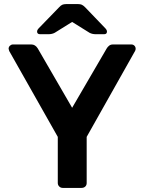

<svg xmlns="http://www.w3.org/2000/svg" viewBox="-20 -917 705 937"><path d="M286 0Q276 0 269 -7Q262 -14 262 -24V-249L25 -668Q22 -677 22 -679Q22 -688 28.5 -694Q35 -700 43 -700H133Q152 -700 164 -681L332 -391L501 -681Q505 -688 512.5 -694Q520 -700 531 -700H621Q630 -700 636 -694Q642 -688 642 -679Q642 -673 639 -668L403 -249V-24Q403 -13 396 -6.5Q389 0 378 0ZM176 -750Q161 -750 161 -763Q161 -771 170 -780L268 -881Q277 -891 284.5 -894Q292 -897 302 -897H362Q372 -897 379 -894Q386 -891 396 -881L493 -780Q502 -771 502 -763Q502 -750 488 -750H448Q430 -750 417 -757L332 -810L247 -757Q234 -750 216 -750Z"/></svg>

Font: Rubik AZ
Style: Regular
Weight: 500
Designer: Hubert and Fischer
Foundry: Hubert & Fischer
Version: Version 2.000